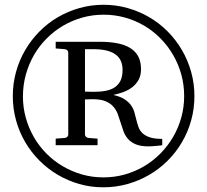

<svg xmlns="http://www.w3.org/2000/svg" viewBox="-20 -757 877 813"><path d="M499 -460.9Q499 -481.4 492.2 -497.8Q485.4 -514.2 470.2 -525.6Q455.1 -537.1 431.4 -543Q407.7 -548.8 374 -548.8H339.8V-369.1Q340.3 -369.1 344.7 -368.9Q349.1 -368.7 355 -368.7Q360.8 -368.7 366.9 -368.4Q373 -368.2 377 -368.2Q406.7 -368.2 429.4 -372.8Q452.1 -377.4 467.5 -388.4Q482.9 -399.4 491 -417Q499 -434.6 499 -460.9ZM667 -142.1Q664.6 -141.6 658.2 -140.9Q651.9 -140.1 643.6 -139.4Q635.3 -138.7 626 -137.9Q616.7 -137.2 608.9 -137.2Q575.7 -137.2 555.2 -145.8Q534.7 -154.3 522.2 -168.5Q509.8 -182.6 503.2 -200.4Q496.6 -218.3 491 -237.1Q485.4 -255.9 478.8 -273.7Q472.2 -291.5 459.7 -305.7Q447.3 -319.8 426.8 -328.4Q406.2 -336.9 373 -336.9Q361.8 -336.9 351.6 -336.4Q341.3 -335.9 339.8 -335.9V-187Q339.8 -182.6 343.8 -178.2Q347.7 -173.8 355 -172.9L393.1 -169.9V-142.1H215.8V-169.9L253.9 -172.9Q261.7 -173.8 265.4 -178.2Q269 -182.6 269 -187V-535.2Q269 -539.6 265.4 -543.7Q261.7 -547.9 253.9 -548.8L215.8 -551.8V-580.1H401.9Q442.9 -580.1 475.3 -574Q507.8 -567.9 530.5 -554.2Q553.2 -540.5 565.2 -518.3Q577.1 -496.1 577.1 -463.9Q577.1 -438.5 567.4 -420.2Q557.6 -401.9 541.5 -388.9Q525.4 -376 504.2 -367.9Q482.9 -359.9 460 -355Q489.7 -348.1 507.3 -336.7Q524.9 -325.2 534.9 -311Q544.9 -296.9 549.3 -280.8Q553.7 -264.6 557.6 -248.8Q561.5 -232.9 566.7 -218.5Q571.8 -204.1 583.3 -193.1Q594.7 -182.1 614.5 -175.5Q634.3 -168.9 667 -168.9ZM759.8 -350.1Q759.8 -397.9 747.6 -441.9Q735.4 -485.8 713.1 -524.2Q690.9 -562.5 659.9 -594Q628.9 -625.5 591.1 -647.9Q553.2 -670.4 509.5 -682.6Q465.8 -694.8 418.9 -694.8Q372.1 -694.8 328.6 -682.6Q285.2 -670.4 247.3 -648.2Q209.5 -626 178 -594.5Q146.5 -563 124.3 -524.7Q102.1 -486.3 89.6 -441.7Q77.1 -397 77.1 -348.1Q77.1 -301.3 89.4 -257.8Q101.6 -214.4 123.5 -176.3Q145.5 -138.2 176.5 -106.9Q207.5 -75.7 245.6 -53.2Q283.7 -30.8 327.1 -18.3Q370.6 -5.9 418 -5.9Q465.3 -5.9 509 -18.3Q552.7 -30.8 590.6 -53.2Q628.4 -75.7 659.7 -107.4Q690.9 -139.2 713.1 -177.2Q735.4 -215.3 747.6 -259.3Q759.8 -303.2 759.8 -350.1ZM803.2 -350.1Q803.2 -296.9 789.6 -247.6Q775.9 -198.2 750.7 -155.3Q725.6 -112.3 690.4 -77.1Q655.3 -42 612.3 -16.8Q569.3 8.3 519.8 22.2Q470.2 36.1 417 36.1Q364.3 36.1 315.7 22.2Q267.1 8.3 224.6 -16.8Q182.1 -42 147 -77.1Q111.8 -112.3 86.7 -155.3Q61.5 -198.2 47.9 -247.6Q34.2 -296.9 34.2 -350.1Q34.2 -403.3 47.9 -452.6Q61.5 -502 86.7 -544.9Q111.8 -587.9 146.7 -623.3Q181.6 -658.7 224.4 -683.8Q267.1 -709 316.4 -722.9Q365.7 -736.8 418.9 -736.8Q471.2 -736.8 520.3 -722.9Q569.3 -709 612.1 -684.1Q654.8 -659.2 689.9 -623.8Q725.1 -588.4 750.2 -545.4Q775.4 -502.4 789.3 -452.9Q803.2 -403.3 803.2 -350.1Z"/></svg>

Font: Charis SIL Cyr
Style: Regular
Weight: 400
Foundry: SIL International
Version: Version 5.000